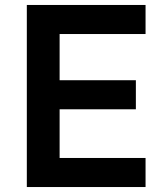

<svg xmlns="http://www.w3.org/2000/svg" viewBox="-20 -753 667 773"><path d="M566 -117V0H88V-733H566V-616H220V-430H527V-313H220V-117Z"/></svg>

Font: IBM Plex Sans JP SemiBold
Style: Regular
Weight: 600
Designer: Mike Abbink; Paul van der Laan; Pieter van Rosmalen; Wujin Sim; Yejin Wi; Jinhee Kim; Boomi Park; Yona Kim; Kichan Ma
Foundry: Sandoll Inc.
Version: Version 1.001